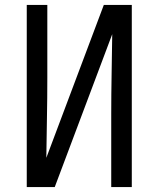

<svg xmlns="http://www.w3.org/2000/svg" viewBox="-20 -755 640 775"><path d="M88 0V-735H171V-441Q171 -360 169.5 -279.5Q168 -199 167 -118L399 -735H512V0H429V-294Q429 -375 430.5 -455.5Q432 -536 433 -617L201 0Z"/></svg>

Font: Iosevka Mono
Style: Regular
Weight: 400
Designer: Belleve Invis
Foundry: Belleve Invis
Version: Version 11.1.1